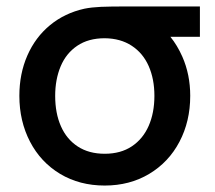

<svg xmlns="http://www.w3.org/2000/svg" viewBox="-20 -560 666 595"><path d="M304.5 15Q226.5 15 166.2 -21.2Q106 -57.5 73 -121Q40 -184.5 40 -263Q40 -331.5 64.8 -388Q89.5 -444.5 135 -482Q180.5 -519.5 241.5 -533Q263.5 -537.5 292.8 -538.8Q322 -540 371 -540H599.5V-446H508Q529.5 -419.5 545 -384.5Q569.5 -329 569.5 -263Q569.5 -184 536.2 -120.8Q503 -57.5 442.5 -21.2Q382 15 304.5 15ZM304.5 -83.5Q354 -83.5 388.5 -106.5Q423 -129.5 440.8 -170Q458.5 -210.5 458.5 -263Q458.5 -315 440.8 -355.2Q423 -395.5 388.2 -418.2Q353.5 -441 304.5 -441.5Q254 -441.5 219.5 -418.2Q185 -395 168 -354.5Q151 -314 151 -263Q151 -209 168.8 -168.8Q186.5 -128.5 221 -106Q255.5 -83.5 304.5 -83.5Z"/></svg>

Font: Vela Sans SemBd
Style: Regular
Weight: 600
Designer: Principal design: Mikhail Sharanda - project Manrope.
Design modification: Ravid Balaliev
Foundry: Mikhail Sharanda
Version: Version 1.001